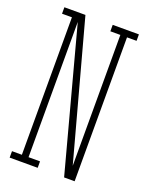

<svg xmlns="http://www.w3.org/2000/svg" viewBox="-134 -770 650 840"><g transform="rotate(20 191.0 -350.0)"><path d="M17.5 0V-30H63.5V-670H17.5V-700H115.5L290 -57H289V-670H242.5V-700H364.5V-670H320V0H271L93.5 -663.5H94.5V-30H148V0Z"/></g></svg>

Font: Imbue Thin
Style: Regular
Weight: 100
Designer: Tyler Finck
Foundry: Etcetera Type Company
Version: Version 1.102